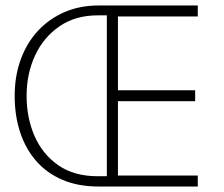

<svg xmlns="http://www.w3.org/2000/svg" viewBox="-20 -680 816 700"><path d="M339 0Q265 0 208 -24.2Q151 -48.5 112.2 -92.8Q73.5 -137 53.5 -197.5Q33.5 -258 33.5 -330.5Q33.5 -402.5 55.5 -463Q77.5 -523.5 118.2 -567.5Q159 -611.5 215 -635.8Q271 -660 339 -660H701V-620H410V-351H691.5V-311H410V-40H701V0ZM336 -37.5H369.5V-624H336Q255 -624 196.8 -584Q138.5 -544 107.8 -477.5Q77 -411 77 -330.5Q77 -250 106.2 -183.5Q135.5 -117 193 -77.2Q250.5 -37.5 336 -37.5Z"/></svg>

Font: League Spartan Thin ExtraLight
Style: Regular
Weight: 250
Version: Version 2.002